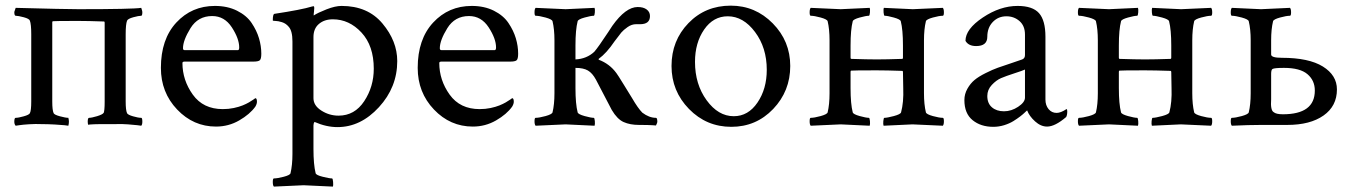

<svg xmlns="http://www.w3.org/2000/svg" viewBox="-20 -447 4835 687"><path d="M260.7 -414.1Q455.1 -414.1 485.4 -418.9Q489.3 -407.2 489.3 -404.3Q489.3 -390.6 485.4 -390.6Q476.6 -390.6 457 -385.3Q437.5 -379.9 434.6 -373Q429.7 -360.4 429.7 -324.2V-84Q429.7 -52.7 434.6 -42Q437.5 -36.1 456.1 -30.8Q474.6 -25.4 485.4 -25.4Q489.3 -25.4 489.3 -11.7Q489.3 -1 485.4 2.9Q480.5 2 471.7 1Q462.9 0 438.5 -2Q414.1 -3.9 392.6 -2.9Q379.9 -2.9 366.2 -2.9Q352.5 -2.9 339.8 -2.9Q327.1 -2.9 317.4 -2.4Q307.6 -2 301.8 -1.5Q295.9 -1 295.9 0Q293.9 -3.9 293.9 -11.7Q293.9 -25.4 298.8 -25.4Q307.6 -25.4 327.1 -31.2Q346.7 -37.1 350.6 -43V-42Q354.5 -49.8 354.5 -83V-366.2Q354.5 -370.1 351.6 -370.1Q294.9 -372.1 260.7 -372.1Q175.8 -372.1 169.9 -371.1Q167 -371.1 167 -367.2V-84Q167 -52.7 171.9 -42Q174.8 -36.1 194.8 -30.8Q214.8 -25.4 224.6 -25.4Q226.6 -17.6 226.6 -11.7Q226.6 -4.9 224.6 2.9Q219.7 2 210.4 1Q201.2 0 175.8 -1.5Q150.4 -2.9 128.9 -2.9Q107.4 -3.9 84.5 -2.4Q61.5 -1 48.8 1L36.1 2.9Q31.2 -2 31.2 -11.7Q31.2 -25.4 36.1 -25.4Q45.9 -25.4 64.9 -30.8Q84 -36.1 86.9 -42Q91.8 -50.8 91.8 -84V-324.2Q91.8 -360.4 86.9 -373Q85 -379.9 64.9 -385.3Q44.9 -390.6 36.1 -390.6Q31.2 -390.6 31.2 -404.3L36.1 -418.9Q212.9 -414.1 260.7 -414.1Z M739.3 -389.6Q688.5 -389.6 661.6 -346.2Q634.8 -302.7 634.8 -274.4Q634.8 -267.6 640.6 -267.6H831.1Q835.9 -267.6 835.9 -277.3Q835.9 -308.6 809.6 -349.1Q783.2 -389.6 739.3 -389.6ZM749 -425.8Q793.9 -425.8 828.1 -408.7Q862.3 -391.6 880.4 -364.7Q898.4 -337.9 906.7 -310.1Q915 -282.2 915 -254.9Q915 -235.4 909.2 -231Q903.3 -226.6 886.7 -226.6H640.6Q632.8 -226.6 632.8 -221.7Q632.8 -160.2 669.9 -108.4Q707 -56.6 777.3 -56.6Q797.9 -56.6 816.4 -60.5Q835 -64.5 848.1 -69.8Q861.3 -75.2 870.6 -80.6Q879.9 -85.9 886.7 -90.8L893.6 -95.7Q899.4 -95.7 899.4 -83Q899.4 -75.2 893.6 -65.4Q874 -38.1 835.9 -16.1Q797.9 5.9 752.9 5.9Q671.9 5.9 613.8 -55.2Q555.7 -116.2 555.7 -204.1Q555.7 -306.6 610.8 -366.2Q666 -425.8 749 -425.8Z M1202.1 -425.8Q1295.9 -425.8 1348.6 -362.8Q1401.4 -299.8 1401.4 -228.5Q1401.4 -134.8 1335.9 -63.5Q1270.5 7.8 1187.5 7.8Q1147.5 7.8 1105.5 -10.7Q1101.6 -5.9 1101.6 2V85.9Q1101.6 141.6 1109.4 172.9Q1111.3 179.7 1134.8 185.5Q1158.2 191.4 1168 191.4Q1170.9 191.4 1171.9 204.1Q1172.9 216.8 1170.9 220.7Q1073.2 215.8 1066.4 215.8Q1060.5 215.8 960 220.7Q956.1 216.8 956.1 204.1Q956.1 191.4 960 191.4Q972.7 191.4 995.1 185.5Q1017.6 179.7 1019.5 172.9Q1026.4 143.6 1026.4 103.5V-298.8Q1026.4 -336.9 1012.7 -351.6Q1002.9 -363.3 988.8 -367.7Q974.6 -372.1 965.3 -372.1Q956.1 -372.1 956.1 -374Q956.1 -396.5 961.9 -397.5Q1058.6 -412.1 1096.7 -423.8Q1097.7 -423.8 1099.6 -424.3Q1101.6 -424.8 1101.6 -424.8Q1104.5 -424.8 1104.5 -418.9Q1104.5 -413.1 1103.5 -405.3Q1102.5 -397.5 1102.5 -396.5V-391.6Q1117.2 -401.4 1148.4 -413.6Q1179.7 -425.8 1202.1 -425.8ZM1170.9 -377.9Q1140.6 -377.9 1121.1 -361.3Q1101.6 -344.7 1101.6 -314.5V-95.7Q1101.6 -69.3 1129.9 -51.3Q1158.2 -33.2 1191.4 -33.2Q1249 -33.2 1283.2 -85Q1317.4 -136.7 1317.4 -201.2Q1317.4 -283.2 1273.4 -330.6Q1229.5 -377.9 1170.9 -377.9Z M1658.2 -389.6Q1607.4 -389.6 1580.6 -346.2Q1553.7 -302.7 1553.7 -274.4Q1553.7 -267.6 1559.6 -267.6H1750Q1754.9 -267.6 1754.9 -277.3Q1754.9 -308.6 1728.5 -349.1Q1702.1 -389.6 1658.2 -389.6ZM1668 -425.8Q1712.9 -425.8 1747.1 -408.7Q1781.2 -391.6 1799.3 -364.7Q1817.4 -337.9 1825.7 -310.1Q1834 -282.2 1834 -254.9Q1834 -235.4 1828.1 -231Q1822.3 -226.6 1805.7 -226.6H1559.6Q1551.8 -226.6 1551.8 -221.7Q1551.8 -160.2 1588.9 -108.4Q1626 -56.6 1696.3 -56.6Q1716.8 -56.6 1735.4 -60.5Q1753.9 -64.5 1767.1 -69.8Q1780.3 -75.2 1789.6 -80.6Q1798.8 -85.9 1805.7 -90.8L1812.5 -95.7Q1818.4 -95.7 1818.4 -83Q1818.4 -75.2 1812.5 -65.4Q1793 -38.1 1754.9 -16.1Q1716.8 5.9 1671.9 5.9Q1590.8 5.9 1532.7 -55.2Q1474.6 -116.2 1474.6 -204.1Q1474.6 -306.6 1529.8 -366.2Q1585 -425.8 1668 -425.8Z M1963.9 -113.3V-302.7Q1963.9 -342.8 1957 -371.1Q1955.1 -377.9 1932.1 -384.3Q1909.2 -390.6 1896.5 -390.6Q1892.6 -390.6 1892.6 -402.8Q1892.6 -415 1896.5 -418.9Q1997.1 -414.1 2003.9 -414.1Q2009.8 -414.1 2107.4 -418.9Q2109.4 -414.1 2108.4 -402.3Q2107.4 -390.6 2104.5 -390.6Q2094.7 -390.6 2071.8 -384.3Q2048.8 -377.9 2046.9 -371.1Q2039.1 -340.8 2039.1 -284.2V-234.4Q2079.1 -236.3 2106.4 -261.7Q2120.1 -277.3 2156.2 -332L2170.9 -354.5Q2218.8 -421.9 2261.7 -421.9Q2282.2 -421.9 2293.9 -413.1Q2305.7 -404.3 2305.7 -389.6Q2305.7 -360.4 2270.5 -360.4H2255.9Q2240.2 -360.4 2225.6 -350.1Q2210.9 -339.8 2203.1 -330.6Q2195.3 -321.3 2178.7 -298.8Q2150.4 -256.8 2122.1 -236.3V-233.4Q2161.1 -218.8 2185.5 -185.5Q2189.5 -180.7 2212.9 -142.6L2241.2 -96.7Q2262.7 -59.6 2278.3 -43.9Q2302.7 -25.4 2327.1 -25.4Q2332 -25.4 2332 -10.7Q2332 -7.8 2327.1 2Q2325.2 2 2320.8 1.5Q2316.4 1 2313.5 1Q2299.8 0 2266.6 0Q2234.4 0 2211.4 -10.3Q2188.5 -20.5 2168.9 -53.7L2112.3 -162.1Q2099.6 -185.5 2083.5 -194.8Q2067.4 -204.1 2039.1 -204.1V-131.8Q2039.1 -75.2 2046.9 -44.9Q2048.8 -38.1 2071.8 -31.7Q2094.7 -25.4 2104.5 -25.4Q2107.4 -25.4 2108.4 -13.7Q2109.4 -2 2107.4 2.9Q2009.8 -2 2003.9 -2Q1997.1 -2 1896.5 2.9Q1892.6 -1 1892.6 -13.2Q1892.6 -25.4 1896.5 -25.4Q1909.2 -25.4 1932.1 -31.7Q1955.1 -38.1 1957 -44.9Q1963.9 -73.2 1963.9 -113.3Z M2584 -388.7Q2532.2 -388.7 2499.5 -341.3Q2466.8 -293.9 2466.8 -225.6Q2466.8 -145.5 2508.3 -88.4Q2549.8 -31.2 2605.5 -31.2Q2657.2 -31.2 2690.4 -80.1Q2723.6 -128.9 2723.6 -197.3Q2723.6 -276.4 2681.6 -332.5Q2639.6 -388.7 2584 -388.7ZM2594.7 -426.8Q2682.6 -426.8 2745.1 -363.3Q2807.6 -299.8 2807.6 -210.9Q2807.6 -121.1 2746.6 -57.1Q2685.5 6.8 2596.7 6.8Q2507.8 6.8 2445.3 -57.1Q2382.8 -121.1 2382.8 -210.9Q2382.8 -301.8 2443.4 -364.3Q2503.9 -426.8 2594.7 -426.8Z M3023.4 -190.4V-131.8Q3023.4 -75.2 3031.2 -44.9Q3033.2 -38.1 3056.2 -31.7Q3079.1 -25.4 3088.9 -25.4Q3091.8 -25.4 3092.8 -13.7Q3093.8 -2 3091.8 2.9Q2994.1 -2 2988.3 -2Q2981.4 -2 2880.9 2.9Q2877 -1 2877 -13.2Q2877 -25.4 2880.9 -25.4Q2893.6 -25.4 2916.5 -31.7Q2939.5 -38.1 2941.4 -44.9Q2948.2 -73.2 2948.2 -113.3V-302.7Q2948.2 -342.8 2941.4 -371.1Q2939.5 -377.9 2916.5 -384.3Q2893.6 -390.6 2880.9 -390.6Q2877 -390.6 2877 -402.8Q2877 -415 2880.9 -418.9Q2981.4 -414.1 2988.3 -414.1Q2994.1 -414.1 3091.8 -418.9Q3093.8 -414.1 3092.8 -402.3Q3091.8 -390.6 3088.9 -390.6Q3079.1 -390.6 3056.2 -384.3Q3033.2 -377.9 3031.2 -371.1Q3023.4 -340.8 3023.4 -284.2V-240.2Q3023.4 -236.3 3026.4 -236.3Q3083 -234.4 3117.2 -234.4Q3151.4 -234.4 3208 -236.3Q3210.9 -236.3 3210.9 -240.2V-284.2Q3210.9 -340.8 3203.1 -371.1Q3201.2 -377.9 3178.2 -384.3Q3155.3 -390.6 3145.5 -390.6Q3142.6 -390.6 3141.6 -402.3Q3140.6 -414.1 3142.6 -418.9Q3240.2 -414.1 3246.1 -414.1Q3252.9 -414.1 3353.5 -418.9Q3357.4 -415 3357.4 -402.8Q3357.4 -390.6 3353.5 -390.6Q3340.8 -390.6 3317.9 -384.3Q3294.9 -377.9 3293 -371.1Q3286.1 -342.8 3286.1 -302.7V-113.3Q3286.1 -73.2 3293 -44.9Q3294.9 -38.1 3317.9 -31.7Q3340.8 -25.4 3353.5 -25.4Q3357.4 -25.4 3357.4 -13.2Q3357.4 -1 3353.5 2.9Q3252.9 -2 3245.1 -2Q3239.3 -2 3141.6 2.9Q3139.6 -2 3140.6 -13.7Q3141.6 -25.4 3144.5 -25.4Q3154.3 -25.4 3178.2 -31.7Q3202.1 -38.1 3204.1 -44.9Q3213.9 -81.1 3211.9 -131.8L3210.9 -189.5Q3210.9 -193.4 3208 -193.4Q3151.4 -195.3 3117.2 -195.3Q3032.2 -195.3 3026.4 -194.3Q3023.4 -194.3 3023.4 -190.4Z M3647.5 -97.7V-198.2Q3639.6 -194.3 3609.4 -184.6Q3579.1 -174.8 3562 -167.5Q3544.9 -160.2 3528.8 -143.1Q3512.7 -126 3512.7 -103.5Q3512.7 -77.1 3529.3 -63Q3545.9 -48.8 3572.3 -48.8Q3598.6 -48.8 3623 -64.9Q3647.5 -81.1 3647.5 -97.7ZM3621.1 -425.8Q3674.8 -425.8 3697.8 -399.9Q3720.7 -374 3720.7 -315.4V-90.8Q3720.7 -70.3 3731.9 -56.6Q3743.2 -43 3760.7 -43Q3775.4 -43 3795.9 -56.6Q3798.8 -56.6 3798.8 -48.8Q3798.8 -35.2 3794.9 -28.3Q3754.9 5.9 3726.6 5.9Q3704.1 5.9 3683.6 -12.7Q3663.1 -31.2 3655.3 -51.8Q3654.3 -51.8 3647.9 -45.4Q3641.6 -39.1 3630.9 -30.8Q3620.1 -22.5 3606 -13.7Q3591.8 -4.9 3572.8 1Q3553.7 6.8 3534.2 6.8Q3489.3 6.8 3460 -17.1Q3430.7 -41 3430.7 -88.9Q3430.7 -110.4 3441.4 -129.4Q3452.1 -148.4 3466.8 -160.6Q3481.4 -172.9 3506.8 -185.5Q3532.2 -198.2 3550.3 -204.6Q3568.4 -210.9 3597.7 -220.7Q3627 -230.5 3637.7 -234.4Q3647.5 -238.3 3647.5 -250V-323.2Q3647.5 -354.5 3627.9 -371.6Q3608.4 -388.7 3581.1 -388.7Q3551.8 -388.7 3532.2 -368.2Q3512.7 -347.7 3512.7 -315.4Q3512.7 -282.2 3472.7 -282.2Q3445.3 -282.2 3434.6 -300.8Q3434.6 -342.8 3496.6 -384.3Q3558.6 -425.8 3621.1 -425.8Z M3983.4 -190.4V-131.8Q3983.4 -75.2 3991.2 -44.9Q3993.2 -38.1 4016.1 -31.7Q4039.1 -25.4 4048.8 -25.4Q4051.8 -25.4 4052.7 -13.7Q4053.7 -2 4051.8 2.9Q3954.1 -2 3948.2 -2Q3941.4 -2 3840.8 2.9Q3836.9 -1 3836.9 -13.2Q3836.9 -25.4 3840.8 -25.4Q3853.5 -25.4 3876.5 -31.7Q3899.4 -38.1 3901.4 -44.9Q3908.2 -73.2 3908.2 -113.3V-302.7Q3908.2 -342.8 3901.4 -371.1Q3899.4 -377.9 3876.5 -384.3Q3853.5 -390.6 3840.8 -390.6Q3836.9 -390.6 3836.9 -402.8Q3836.9 -415 3840.8 -418.9Q3941.4 -414.1 3948.2 -414.1Q3954.1 -414.1 4051.8 -418.9Q4053.7 -414.1 4052.7 -402.3Q4051.8 -390.6 4048.8 -390.6Q4039.1 -390.6 4016.1 -384.3Q3993.2 -377.9 3991.2 -371.1Q3983.4 -340.8 3983.4 -284.2V-240.2Q3983.4 -236.3 3986.3 -236.3Q4043 -234.4 4077.1 -234.4Q4111.3 -234.4 4168 -236.3Q4170.9 -236.3 4170.9 -240.2V-284.2Q4170.9 -340.8 4163.1 -371.1Q4161.1 -377.9 4138.2 -384.3Q4115.2 -390.6 4105.5 -390.6Q4102.5 -390.6 4101.6 -402.3Q4100.6 -414.1 4102.5 -418.9Q4200.2 -414.1 4206.1 -414.1Q4212.9 -414.1 4313.5 -418.9Q4317.4 -415 4317.4 -402.8Q4317.4 -390.6 4313.5 -390.6Q4300.8 -390.6 4277.8 -384.3Q4254.9 -377.9 4252.9 -371.1Q4246.1 -342.8 4246.1 -302.7V-113.3Q4246.1 -73.2 4252.9 -44.9Q4254.9 -38.1 4277.8 -31.7Q4300.8 -25.4 4313.5 -25.4Q4317.4 -25.4 4317.4 -13.2Q4317.4 -1 4313.5 2.9Q4212.9 -2 4205.1 -2Q4199.2 -2 4101.6 2.9Q4099.6 -2 4100.6 -13.7Q4101.6 -25.4 4104.5 -25.4Q4114.3 -25.4 4138.2 -31.7Q4162.1 -38.1 4164.1 -44.9Q4173.8 -81.1 4171.9 -131.8L4170.9 -189.5Q4170.9 -193.4 4168 -193.4Q4111.3 -195.3 4077.1 -195.3Q3992.2 -195.3 3986.3 -194.3Q3983.4 -194.3 3983.4 -190.4Z M4574.2 -204.1Q4540 -204.1 4533.2 -200.2Q4528.3 -197.3 4528.3 -182.6V-91.8Q4525.4 -52.7 4537.1 -45.9Q4545.9 -38.1 4570.3 -38.1Q4684.6 -38.1 4684.6 -123Q4684.6 -159.2 4658.2 -181.6Q4631.8 -204.1 4574.2 -204.1ZM4492.2 -414.1Q4495.1 -414.1 4595.7 -418.9Q4599.6 -415 4599.6 -402.8Q4599.6 -390.6 4595.7 -390.6Q4583 -390.6 4560.1 -384.3Q4537.1 -377.9 4535.2 -371.1Q4528.3 -342.8 4528.3 -302.7V-252Q4528.3 -240.2 4566.4 -240.2Q4663.1 -240.2 4713.4 -209Q4763.7 -177.7 4763.7 -127Q4763.7 -67.4 4715.8 -33.7Q4668 0 4585.9 0H4493.2Q4448.2 0 4387.7 2.9Q4383.8 -1 4383.8 -13.2Q4383.8 -25.4 4387.7 -25.4Q4400.4 -25.4 4423.3 -31.7Q4446.3 -38.1 4448.2 -44.9Q4455.1 -73.2 4455.1 -113.3V-302.7Q4455.1 -342.8 4448.2 -371.1Q4446.3 -377.9 4423.3 -384.3Q4400.4 -390.6 4387.7 -390.6Q4383.8 -390.6 4383.8 -402.8Q4383.8 -415 4387.7 -418.9Q4487.3 -414.1 4492.2 -414.1Z"/></svg>

Font: Crimson Text
Style: Regular
Weight: 400
Version: Version 0.13